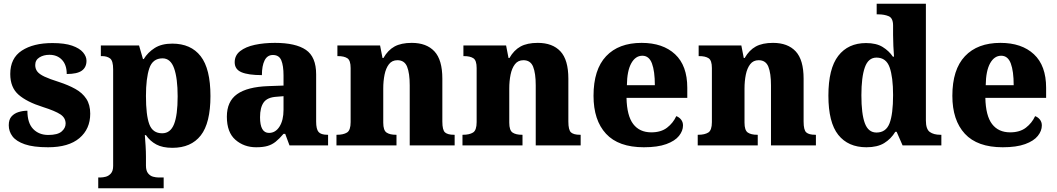

<svg xmlns="http://www.w3.org/2000/svg" viewBox="-20 -780 5671 1030"><path d="M238 10Q159 10 113 -6Q67 -22 47 -48.5Q27 -75 27 -108Q27 -139 42 -155.5Q57 -172 80 -179Q103 -186 127 -186Q127 -120 158 -88Q189 -56 239 -56Q289 -56 310.5 -74.5Q332 -93 332 -117Q332 -148 304 -166.5Q276 -185 210 -206Q124 -233 79.5 -272Q35 -311 35 -383Q35 -468 97 -508.5Q159 -549 261 -549Q327 -549 367 -535Q407 -521 425.5 -499Q444 -477 444 -454Q444 -419 419 -401Q394 -383 338 -383Q338 -432 312.5 -459Q287 -486 245 -486Q214 -486 191.5 -472Q169 -458 169 -431Q169 -411 180 -396.5Q191 -382 218.5 -369Q246 -356 297 -340Q346 -324 384 -303Q422 -282 443 -250Q464 -218 464 -170Q464 -88 406 -39Q348 10 238 10Z M507 230V172H520Q532 172 547.5 168Q563 164 575 150.5Q587 137 587 110V-408Q587 -454 570.5 -466.5Q554 -479 527 -479H521V-536H726L747 -463H751Q773 -499 810 -522.5Q847 -546 904 -546Q1004 -546 1056.5 -478.5Q1109 -411 1109 -265Q1109 -120 1057 -53.5Q1005 13 905 13Q852 13 818.5 -5Q785 -23 763 -55H757Q759 -31 761 1.5Q763 34 763 60V108Q763 136 774.5 150Q786 164 801.5 168Q817 172 829 172H858V230ZM850 -65Q894 -65 913.5 -113.5Q933 -162 933 -263Q933 -360 914 -413.5Q895 -467 852 -467Q799 -467 781 -413.5Q763 -360 763 -265Q763 -162 781 -113.5Q799 -65 850 -65Z M1354 10Q1289 10 1243 -30Q1197 -70 1197 -154Q1197 -236 1252 -275Q1307 -314 1419 -318L1501 -321V-375Q1501 -428 1489 -456.5Q1477 -485 1444 -485Q1414 -485 1399.5 -456Q1385 -427 1385 -377Q1312 -377 1275.5 -392.5Q1239 -408 1239 -446Q1239 -483 1268.5 -506Q1298 -529 1347 -539.5Q1396 -550 1455 -550Q1566 -550 1621 -512.5Q1676 -475 1676 -381V-128Q1676 -87 1689 -72Q1702 -57 1736 -57H1740V0H1533L1510 -62H1501Q1478 -35 1458.5 -19.5Q1439 -4 1415 3Q1391 10 1354 10ZM1423 -67Q1458 -67 1479.5 -101Q1501 -135 1501 -191V-264L1464 -261Q1414 -258 1394.5 -230.5Q1375 -203 1375 -151Q1375 -67 1423 -67Z M1785 0V-57H1788Q1822 -57 1841.5 -69Q1861 -81 1861 -125V-415Q1861 -456 1843.5 -467.5Q1826 -479 1793 -479H1790V-536H2019L2032 -469H2037Q2061 -511 2096.5 -530.5Q2132 -550 2189 -550Q2268 -550 2310.5 -504.5Q2353 -459 2353 -358V-128Q2353 -82 2367.5 -69.5Q2382 -57 2415 -57H2419V0H2178V-322Q2178 -387 2164 -422Q2150 -457 2112 -457Q2083 -457 2066.5 -435.5Q2050 -414 2043 -379.5Q2036 -345 2036 -305V-122Q2036 -81 2053.5 -69Q2071 -57 2104 -57H2107V0Z M2461 0V-57H2464Q2498 -57 2517.5 -69Q2537 -81 2537 -125V-415Q2537 -456 2519.5 -467.5Q2502 -479 2469 -479H2466V-536H2695L2708 -469H2713Q2737 -511 2772.5 -530.5Q2808 -550 2865 -550Q2944 -550 2986.5 -504.5Q3029 -459 3029 -358V-128Q3029 -82 3043.5 -69.5Q3058 -57 3091 -57H3095V0H2854V-322Q2854 -387 2840 -422Q2826 -457 2788 -457Q2759 -457 2742.5 -435.5Q2726 -414 2719 -379.5Q2712 -345 2712 -305V-122Q2712 -81 2729.5 -69Q2747 -57 2780 -57H2783V0Z M3434 10Q3298 10 3231 -62.5Q3164 -135 3164 -266Q3164 -407 3231.5 -478.5Q3299 -550 3422 -550Q3536 -550 3601.5 -489Q3667 -428 3667 -309V-255H3341Q3343 -159 3377 -114.5Q3411 -70 3474 -70Q3526 -70 3558.5 -95Q3591 -120 3608 -157Q3624 -151 3634 -138Q3644 -125 3644 -107Q3644 -78 3622.5 -51Q3601 -24 3554.5 -7Q3508 10 3434 10ZM3493 -323Q3493 -398 3477.5 -439.5Q3462 -481 3426 -481Q3389 -481 3366.5 -440.5Q3344 -400 3343 -323Z M3723 0V-57H3726Q3760 -57 3779.5 -69Q3799 -81 3799 -125V-415Q3799 -456 3781.5 -467.5Q3764 -479 3731 -479H3728V-536H3957L3970 -469H3975Q3999 -511 4034.5 -530.5Q4070 -550 4127 -550Q4206 -550 4248.5 -504.5Q4291 -459 4291 -358V-128Q4291 -82 4305.5 -69.5Q4320 -57 4353 -57H4357V0H4116V-322Q4116 -387 4102 -422Q4088 -457 4050 -457Q4021 -457 4004.5 -435.5Q3988 -414 3981 -379.5Q3974 -345 3974 -305V-122Q3974 -81 3991.5 -69Q4009 -57 4042 -57H4045V0Z M4628 10Q4530 10 4477 -56.5Q4424 -123 4424 -267Q4424 -412 4477 -480.5Q4530 -549 4626 -549Q4681 -549 4715 -528Q4749 -507 4770 -476H4776Q4774 -501 4772.5 -533.5Q4771 -566 4771 -593V-643Q4771 -683 4747.5 -693Q4724 -703 4691 -703H4683V-760H4947V-134Q4947 -87 4968 -72Q4989 -57 5024 -57H5030V0H4822L4790 -73H4783Q4760 -35 4723.5 -12.5Q4687 10 4628 10ZM4682 -69Q4733 -69 4752 -118.5Q4771 -168 4771 -270Q4771 -366 4752.5 -418.5Q4734 -471 4682 -471Q4638 -471 4619.5 -418.5Q4601 -366 4601 -269Q4601 -169 4619.5 -119Q4638 -69 4682 -69Z M5359 10Q5223 10 5156 -62.5Q5089 -135 5089 -266Q5089 -407 5156.5 -478.5Q5224 -550 5347 -550Q5461 -550 5526.5 -489Q5592 -428 5592 -309V-255H5266Q5268 -159 5302 -114.5Q5336 -70 5399 -70Q5451 -70 5483.5 -95Q5516 -120 5533 -157Q5549 -151 5559 -138Q5569 -125 5569 -107Q5569 -78 5547.5 -51Q5526 -24 5479.5 -7Q5433 10 5359 10ZM5418 -323Q5418 -398 5402.5 -439.5Q5387 -481 5351 -481Q5314 -481 5291.5 -440.5Q5269 -400 5268 -323Z"/></svg>

Font: Noto Serif Tamil ExtraBold
Style: Regular
Weight: 800
Designer: Indian Type Foundry, Tom Grace, and the Monotype Design Team
Foundry: Monotype Imaging Inc.
Version: Version 2.004; ttfautohint (v1.8.4.7-5d5b)